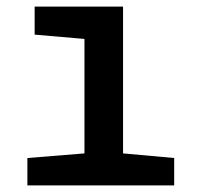

<svg xmlns="http://www.w3.org/2000/svg" viewBox="-20 -562 603 582"><path d="M63 0V-83L236 -97V-444L85 -457V-542H353V-97L508 -83V0Z"/></svg>

Font: Noto Sans Mono SemiCondensed SemiBold
Style: Regular
Weight: 600
Width: 4
Designer: Monotype Design Team
Foundry: Monotype Imaging Inc.
Version: Version 2.014; ttfautohint (v1.8.4.7-5d5b)